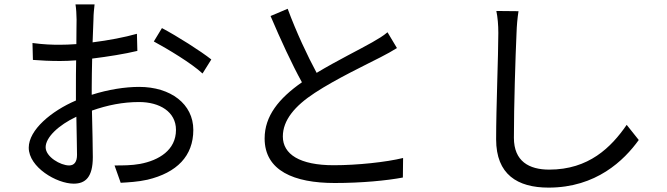

<svg xmlns="http://www.w3.org/2000/svg" viewBox="-20 -813 3040 875"><path d="M295 -59C256 -59 188 -98 188 -142C188 -187 247 -243 328 -281C329 -209 331 -143 331 -107C331 -75 318 -59 295 -59ZM398 -414C398 -453 399 -500 400 -546C472 -555 548 -567 606 -581L604 -659C548 -643 474 -629 402 -620L406 -726C406 -748 409 -775 411 -793H324C327 -777 329 -743 329 -724C329 -706 328 -664 328 -612C300 -610 275 -609 252 -609C217 -609 181 -610 128 -617L130 -540C166 -537 209 -535 254 -535C275 -535 300 -536 327 -538C326 -495 326 -450 326 -410V-355C214 -307 111 -221 111 -140C111 -51 238 24 316 24C369 24 403 -5 403 -97C403 -139 401 -226 399 -309C470 -334 540 -348 614 -348C707 -348 782 -304 782 -221C782 -129 704 -82 618 -66C580 -59 539 -59 502 -59L530 20C563 18 608 16 652 6C786 -26 861 -102 861 -221C861 -339 758 -417 614 -417C550 -417 473 -405 398 -381ZM681 -624C744 -590 854 -524 903 -478L943 -542C895 -580 788 -648 718 -685Z M1746 -666C1726 -649 1704 -636 1676 -620C1622 -589 1516 -537 1423 -481C1381 -559 1331 -665 1291 -773L1213 -740C1258 -634 1311 -519 1356 -438C1250 -364 1186 -284 1186 -182C1186 -35 1320 21 1505 21C1628 21 1742 10 1816 -4L1817 -93C1740 -74 1608 -60 1501 -60C1346 -60 1269 -110 1269 -191C1269 -265 1323 -330 1415 -390C1511 -453 1648 -518 1714 -552C1743 -567 1767 -580 1789 -594Z M2242 -763C2248 -734 2251 -700 2251 -663C2251 -560 2241 -324 2241 -178C2241 -18 2338 42 2480 42C2697 42 2824 -82 2891 -175L2836 -244C2765 -141 2663 -40 2483 -40C2391 -40 2322 -78 2322 -185C2322 -332 2329 -552 2334 -663C2335 -696 2338 -730 2343 -762L2242 -763Z"/></svg>

Font: Noto Sans Japanese Regular
Style: Regular
Weight: 400
Designer: Ryoko NISHIZUKA (kana & ideographs); Paul D. Hunt (Latin, Greek & Cyrillic); Wenlong ZHANG (bopomofo); Sandoll Communica
Foundry: Adobe Systems Incorporated
Version: Version 1.000;PS 1;hotconv 1.0.78;makeotf.lib2.5.61930